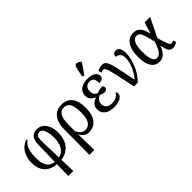

<svg xmlns="http://www.w3.org/2000/svg" viewBox="0 -1646 2722 2722"><g transform="rotate(-45 1361.5 -284.5)"><path d="M282 239 295 -382Q296 -428 307 -459.5Q318 -491 336.5 -510Q355 -529 380 -537.5Q405 -546 434 -546Q489 -546 530 -515.5Q571 -485 594 -429Q617 -373 617 -296Q617 -215 589.5 -149Q562 -83 505.5 -41.5Q449 0 364 9L363 -39Q408 -46 439 -68.5Q470 -91 489 -124Q508 -157 516.5 -198.5Q525 -240 525 -286Q525 -346 515 -392.5Q505 -439 484 -466.5Q463 -494 431 -494Q412 -494 396 -484.5Q380 -475 371.5 -448Q363 -421 364 -367L382 239ZM295 8Q219 4 162.5 -27Q106 -58 75.5 -117.5Q45 -177 45 -265Q45 -327 65 -384Q85 -441 125 -484Q165 -527 226 -546L236 -531Q205 -512 183 -478Q161 -444 149 -392Q137 -340 137 -265Q137 -198 152.5 -148.5Q168 -99 203 -70.5Q238 -42 296 -37Z M705 239 708 -93V-267Q708 -331 722 -382.5Q736 -434 764 -470.5Q792 -507 833.5 -526.5Q875 -546 929 -546Q1030 -546 1086 -477.5Q1142 -409 1142 -272Q1142 -201 1126.5 -147.5Q1111 -94 1082.5 -59Q1054 -24 1015.5 -7Q977 10 933 10Q887 10 853 -14Q819 -38 800 -79H798L804 239ZM919 -50Q953 -50 982.5 -70Q1012 -90 1030 -137Q1048 -184 1048 -265Q1048 -339 1036.5 -390Q1025 -441 998 -467Q971 -493 925 -493Q880 -493 852 -467Q824 -441 811 -391Q798 -341 798 -268V-141Q824 -93 851 -71.5Q878 -50 919 -50Z M1431 10Q1366 10 1323 -10Q1280 -30 1259 -63.5Q1238 -97 1238 -136Q1238 -176 1253 -202Q1268 -228 1292.5 -244.5Q1317 -261 1344 -270V-275Q1302 -289 1278 -321Q1254 -353 1254 -396Q1254 -443 1278 -476Q1302 -509 1346.5 -527Q1391 -545 1448 -545Q1503 -545 1539 -530.5Q1575 -516 1592 -493Q1609 -470 1609 -444Q1609 -424 1601 -410Q1593 -396 1574.5 -389Q1556 -382 1524 -382Q1525 -417 1517.5 -442.5Q1510 -468 1492 -482Q1474 -496 1442 -496Q1410 -496 1388.5 -483Q1367 -470 1356.5 -447.5Q1346 -425 1346 -397Q1346 -371 1353 -350.5Q1360 -330 1374 -316.5Q1388 -303 1405 -298Q1437 -308 1469 -314Q1501 -320 1521 -319Q1530 -312 1534.5 -301.5Q1539 -291 1539 -280Q1539 -259 1523 -246.5Q1507 -234 1483 -235Q1470 -235 1450 -241.5Q1430 -248 1408 -257Q1389 -249 1371.5 -235Q1354 -221 1343 -200Q1332 -179 1332 -150Q1332 -120 1345 -98Q1358 -76 1385 -63Q1412 -50 1452 -50Q1485 -50 1511.5 -58.5Q1538 -67 1559 -84Q1580 -101 1593 -126Q1600 -121 1605 -111Q1610 -101 1610 -87Q1610 -68 1599 -50.5Q1588 -33 1566.5 -19.5Q1545 -6 1511 2Q1477 10 1431 10ZM1450 -606 1417 -620 1453 -776Q1458 -795 1469.5 -802.5Q1481 -810 1496.5 -808Q1512 -806 1528 -797.5Q1544 -789 1558 -776V-764Z M1839 0Q1814 -117 1796.5 -200Q1779 -283 1766 -337Q1753 -391 1742 -422Q1731 -453 1720 -465.5Q1709 -478 1695 -478Q1685 -478 1675.5 -474.5Q1666 -471 1654 -463L1637 -505Q1657 -522 1680 -530.5Q1703 -539 1729 -539Q1758 -539 1778 -526.5Q1798 -514 1813 -483.5Q1828 -453 1841.5 -399Q1855 -345 1871.5 -262Q1888 -179 1912 -63Q1940 -92 1964 -130.5Q1988 -169 2005.5 -210Q2023 -251 2032.5 -291.5Q2042 -332 2042 -366Q2042 -406 2031.5 -428.5Q2021 -451 2001.5 -463Q1982 -475 1952 -482Q1952 -511 1967.5 -527.5Q1983 -544 2010 -544Q2056 -544 2075 -509Q2094 -474 2094 -409Q2094 -363 2081.5 -308Q2069 -253 2045 -197Q2021 -141 1988 -90Q1955 -39 1913 0Z M2345 10Q2294 10 2256 -17Q2218 -44 2196 -102.5Q2174 -161 2174 -257Q2174 -354 2198 -418Q2222 -482 2265.5 -514Q2309 -546 2366 -546Q2407 -546 2438 -530Q2469 -514 2492.5 -476.5Q2516 -439 2530 -372H2536L2587 -536H2697L2557 -251Q2575 -186 2588 -147Q2601 -108 2611 -88Q2621 -68 2630.5 -61.5Q2640 -55 2650 -55Q2660 -55 2670 -59.5Q2680 -64 2690 -70L2707 -28Q2691 -14 2670 -4Q2649 6 2618 6Q2595 6 2578.5 -2Q2562 -10 2550.5 -27Q2539 -44 2529.5 -72Q2520 -100 2511 -139H2507Q2495 -99 2473 -65Q2451 -31 2419.5 -10.5Q2388 10 2345 10ZM2355 -54Q2383 -54 2404 -69.5Q2425 -85 2441 -111.5Q2457 -138 2470 -171.5Q2483 -205 2496 -242Q2477 -322 2461.5 -376Q2446 -430 2425 -457Q2404 -484 2368 -484Q2345 -484 2326.5 -470Q2308 -456 2295 -429Q2282 -402 2275 -361Q2268 -320 2268 -266Q2268 -195 2277.5 -148Q2287 -101 2306 -77.5Q2325 -54 2355 -54Z"/></g></svg>

Font: Noto Serif SemiCondensed
Style: Regular
Weight: 400
Width: 4
Designer: Monotype Design Team
Foundry: Monotype Imaging Inc.
Version: Version 2.013